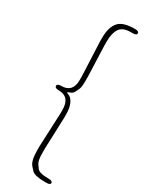

<svg xmlns="http://www.w3.org/2000/svg" viewBox="-244 -819 787 1024"><g transform="rotate(30 149.5 -306.5)"><path d="M244 167Q181 167 163 148Q155 139 147 130Q125 108 125 41Q125 29 125 17L134 -190Q134 -202 134 -214Q134 -293 64 -293Q40 -293 40 -307Q40 -320 64 -320Q134 -320 134 -396Q134 -408 134 -420L125 -628Q125 -640 125 -652Q125 -719 155 -751Q182 -780 254 -780Q278 -780 278 -767Q278 -754 254 -754H243Q193 -754 174.5 -726Q156 -698 156 -648Q156 -636 156 -624L163 -433Q163 -421 163 -409Q163 -371 157 -357Q152 -346 147 -335Q140 -317 115 -310Q109 -308 109 -306Q109 -304 115 -302Q140 -294 152 -265Q163 -239 163 -203Q163 -191 163 -179L156 12Q156 24 156 36Q156 86 167 102Q174 112 181 122Q193 142 254 142Q278 142 278 155Q278 167 254 167Z"/></g></svg>

Font: Resource Han Rounded JP ExtraLight
Style: Regular
Weight: 250
Designer: Cyano Hao (round all glyphs); Ryoko NISHIZUKA 西塚涼子 (kana, bopomofo & ideographs); Paul D. Hunt (Latin, Greek & Cyrillic)
Foundry: Cyano Hao
Version: 0.990